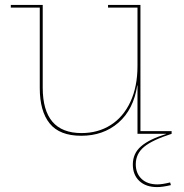

<svg xmlns="http://www.w3.org/2000/svg" viewBox="-20 -545 748 782"><path d="M533 124Q533 161 556.5 183.5Q580 206 621 206Q641 206 673 198L676 209Q642 217 620 217Q574 217 547.5 192Q521 167 521 125Q521 80 554.5 51Q588 22 656 1V0H540V-197H539Q524 -99 462.5 -45.5Q401 8 311 8Q223 8 182.5 -42Q142 -92 142 -186V-514H24V-525H154V-188Q154 -3 312 -3Q379 -3 430.5 -35.5Q482 -68 511 -130Q540 -192 540 -277V-514H420V-525H552V-11H679V0Q601 25 567 53Q533 81 533 124Z"/></svg>

Font: Hepta Slab Thin
Style: Regular
Weight: 250
Designer: Michael LaGattuta
Foundry: Michael LaGattuta
Version: Version 1.100; ttfautohint (v1.8) -l 8 -r 50 -G 200 -x 14 -D